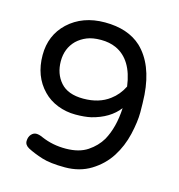

<svg xmlns="http://www.w3.org/2000/svg" viewBox="-90 -646 682 733"><g transform="rotate(15 251.0 -279.0)"><path d="M279.3 -203.1Q253.9 -197.3 217.3 -197.3Q180.7 -197.3 147 -210.4Q113.3 -223.6 89.8 -248Q38.1 -300.8 38.1 -384.8Q38.1 -462.9 91.8 -513.7Q148.4 -566.4 236.3 -566.4Q328.1 -566.4 380.9 -517.6Q444.3 -457 453.1 -338.9Q455.1 -306.6 455.1 -269.5Q455.1 -232.4 443.4 -181.6Q431.6 -130.9 404.8 -88.9Q377.9 -46.9 333.5 -19.5Q289.1 7.8 231 7.8Q172.9 7.8 139.2 -2.9Q105.5 -13.7 81.1 -26.4Q63.5 -36.1 64 -52.2Q64.5 -68.4 73.2 -78.1Q82 -87.9 93.3 -87.9Q104.5 -87.9 119.1 -81.1Q164.1 -61.5 216.3 -62Q268.6 -62.5 301.3 -84.5Q334 -106.4 352.5 -137.7Q381.8 -190.4 385.7 -267.6Q349.6 -220.7 279.3 -203.1ZM298.8 -486.3Q272.5 -498 239.3 -498Q206.1 -498 183.6 -488.8Q161.1 -479.5 144.5 -463.9Q111.3 -430.7 111.3 -380.4Q111.3 -330.1 140.6 -296.9Q169.9 -263.7 230.5 -263.7Q293 -263.7 334 -294.9Q363.3 -316.4 380.9 -351.6Q367.2 -455.1 298.8 -486.3Z"/></g></svg>

Font: NTR
Style: Regular
Weight: 400
Designer: Purushoth Kumar Guthula
Foundry: Silicon Andhra, USA.
Version: Version 1.0.5; ttfautohint (v1.2.25-373a) -l 7 -r 28 -G 50 -